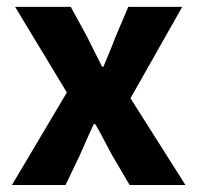

<svg xmlns="http://www.w3.org/2000/svg" viewBox="-20 -531 566 551"><path d="M14.2 0 171.9 -265.6 23.4 -511.2H183.1L229.5 -426.3Q239.7 -405.3 251 -383.1Q262.2 -360.8 272.9 -339.8H276.9Q285.6 -360.8 294.9 -383.1Q304.2 -405.3 312 -426.3L348.1 -511.2H502.9L354.5 -249L512.2 0H352.1L301.8 -85.4Q289.6 -107.9 277.8 -130.6Q266.1 -153.3 253.4 -174.8H249Q239.3 -153.3 229 -130.9Q218.8 -108.4 209 -85.4L168 0Z"/></svg>

Font: Akatab Black
Style: Regular
Weight: 900
Designer: SIL Global
Foundry: SIL Global
Version: Version 4.000